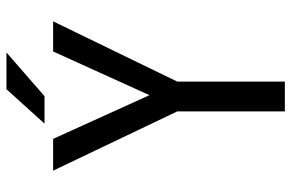

<svg xmlns="http://www.w3.org/2000/svg" viewBox="-170 -710 881 580"><g transform="rotate(-90 270.0 -420.5)"><path d="M401 -841 269 -726H186L290 -841ZM223 0V-325L44 -700H140L272 -409L404 -700H495L313 -325V0Z"/></g></svg>

Font: Share Tech Mono
Style: Regular
Weight: 400
Designer: Ralph Oliver du Carrois
Foundry: Ralph Oliver du Carrois
Version: Version 1.003